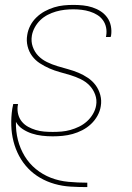

<svg xmlns="http://www.w3.org/2000/svg" viewBox="-20 -548 540 783"><path d="M335 215Q301 215 267.5 213Q234 211 202.5 202Q171 193 143.5 177Q116 161 94.5 138.5Q73 116 58 88Q43 60 35 28.5Q27 -3 26 -36.5Q25 -70 30 -104Q31 -109 32 -114Q33 -119 34 -124H54Q53 -123 53 -122Q53 -121 53 -120Q53 -118 52.5 -117Q52 -116 52 -115Q50 -97 54.5 -80.5Q59 -64 69.5 -51.5Q80 -39 94.5 -31Q109 -23 125.5 -18Q142 -13 159.5 -11.5Q177 -10 195 -10Q213 -10 231 -11.5Q249 -13 267 -18Q285 -23 302.5 -31.5Q320 -40 334.5 -53Q349 -66 359 -83Q369 -100 372 -118Q376 -141 368 -162.5Q360 -184 345 -199.5Q330 -215 309.5 -225Q289 -235 267.5 -241.5Q246 -248 224 -254Q202 -260 181.5 -269Q161 -278 142.5 -290Q124 -302 111 -319.5Q98 -337 92.5 -359.5Q87 -382 91 -405Q94 -425 103.5 -443.5Q113 -462 128.5 -477Q144 -492 162.5 -502Q181 -512 200.5 -518Q220 -524 239.5 -526Q259 -528 279 -528Q299 -528 318.5 -526Q338 -524 356.5 -518Q375 -512 390.5 -502Q406 -492 417 -477Q428 -462 432 -442.5Q436 -423 433 -403Q432 -402 432 -400Q432 -398 431 -397H412Q412 -398 412.5 -399.5Q413 -401 413 -402Q416 -420 412.5 -436.5Q409 -453 399.5 -466Q390 -479 376 -487.5Q362 -496 346 -501Q330 -506 313 -508Q296 -510 279 -510Q261 -510 243.5 -508Q226 -506 208.5 -501Q191 -496 174.5 -487.5Q158 -479 144.5 -466Q131 -453 122 -436.5Q113 -420 110 -403Q106 -379 113.5 -357.5Q121 -336 136 -320.5Q151 -305 171.5 -295Q192 -285 213.5 -278.5Q235 -272 257 -266Q279 -260 299.5 -251.5Q320 -243 338.5 -230.5Q357 -218 370 -200.5Q383 -183 389 -160.5Q395 -138 391 -115Q388 -95 377.5 -76Q367 -57 351 -42Q335 -27 315.5 -17Q296 -7 276 -1.5Q256 4 235.5 6Q215 8 195 8Q173 8 151.5 5.5Q130 3 110 -3.5Q90 -10 72.5 -21.5Q55 -33 45 -51Q44 -13 53 22.5Q62 58 80.5 88.5Q99 119 126.5 141.5Q154 164 187.5 177Q221 190 259 193.5Q297 197 335 197H336V215Z"/></svg>

Font: Iosevka SS04 Thin Oblique
Style: Regular
Weight: 100
Italic angle: -9°
Monospace: yes
Designer: Belleve Invis
Foundry: Belleve Invis
Version: Version 19.0.0; ttfautohint (v1.8.4)